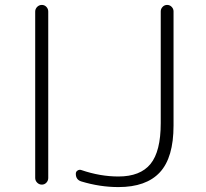

<svg xmlns="http://www.w3.org/2000/svg" viewBox="-20 -750 838 780"><path d="M310 -13Q288 -20 288 -44Q288 -53 295.5 -57.5Q303 -62 311 -59Q387 -33 461 -33Q550 -33 591.5 -84Q633 -135 633 -250V-704Q633 -714 640.5 -722Q648 -730 659 -730Q670 -730 677.5 -722Q685 -714 685 -704V-240Q685 -110 629.5 -50Q574 10 461 10Q386 10 310 -13ZM123 -27V-703Q123 -714 131 -722Q139 -730 150 -730Q161 -730 168.5 -722Q176 -714 176 -703V-27Q176 -16 168.5 -8Q161 0 150 0Q139 0 131 -8Q123 -16 123 -27Z"/></svg>

Font: Rounded Mplus 1c Light
Style: Regular
Weight: 300
Version: Version 1.059.20150529